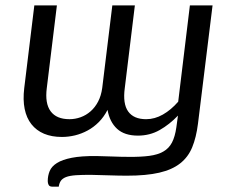

<svg xmlns="http://www.w3.org/2000/svg" viewBox="-20 -497 831 707"><path d="M476.6 -477.1 439.5 -172.9Q431.6 -115.2 451.9 -86.7Q472.2 -58.1 518.1 -58.1Q549.8 -58.1 579.8 -75.2Q609.9 -92.3 636.2 -122.6L679.2 -477.1H762.7L709 -41.5Q702.6 9.3 687.7 45.4Q672.9 81.5 643.3 104.7Q613.8 127.9 566.4 138.9Q519 149.9 447.8 149.9Q418 149.9 383.5 148.7Q349.1 147.5 320.3 147Q282.7 146.5 259.5 148.2Q236.3 149.9 223.1 155Q210 160.2 204.1 168.7Q198.2 177.2 196.3 190.4H173.3Q162.6 190.4 159.2 184.1Q155.8 177.7 155.8 169.9Q155.8 150.4 162.8 133.1Q169.9 115.7 189.7 103.3Q209.5 90.8 244.4 84Q279.3 77.1 335.4 77.6Q361.8 78.1 394 79.3Q426.3 80.6 454.1 80.6Q498.5 81.1 529.8 76.9Q561 72.8 581.5 61Q602.1 49.3 613.3 27.8Q624.5 6.3 629.4 -28.3L635.3 -71.3Q604 -38.6 567.9 -18.1Q531.7 2.4 487.8 2.4Q438.5 2.4 411.1 -22.7Q383.8 -47.9 376 -92.3Q362.3 -65.9 343.5 -47.1Q324.7 -28.3 302.5 -16.4Q280.3 -4.4 256.1 1.5Q231.9 7.3 208 7.3Q170.4 7.3 142.1 -4.6Q113.8 -16.6 95.7 -39.6Q77.6 -62.5 70.8 -95.9Q64 -129.4 69.3 -172.9L106.4 -477.1H189.5L152.3 -172.9Q145 -116.2 166.5 -87.2Q188 -58.1 235.8 -58.1Q256.8 -58.1 277.1 -65.4Q297.4 -72.8 313.7 -87.2Q330.1 -101.6 341.3 -123Q352.5 -144.5 356.4 -172.9L393.6 -477.1Z"/></svg>

Font: Carlito
Style: Italic
Weight: 400
Italic angle: -7°
Designer: Lukasz Dziedzic
Foundry: tyPoland Lukasz Dziedzic
Version: Version 1.104